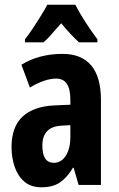

<svg xmlns="http://www.w3.org/2000/svg" viewBox="-20 -786 504 816"><path d="M246 -557Q326 -557 367.5 -508Q409 -459 409 -362V0H314L293 -73H290Q265 -31 234.5 -10.5Q204 10 156 10Q111 10 83 -14.5Q55 -39 42 -78Q29 -117 29 -161Q29 -247 76 -290.5Q123 -334 211 -338L279 -341V-363Q279 -452 219 -452Q171 -452 107 -414L71 -511Q146 -557 246 -557ZM242 -252Q160 -248 160 -167Q160 -94 209 -94Q240 -94 259.5 -124Q279 -154 279 -204V-254ZM300 -766Q317 -733 341.5 -694.5Q366 -656 394 -619V-606H316Q299 -621 280 -641.5Q261 -662 240 -687Q218 -662 199 -640.5Q180 -619 165 -606H86V-619Q102 -639 120 -666Q138 -693 154.5 -720Q171 -747 181 -766Z"/></svg>

Font: Noto Sans Myanmar ExtraCondensed
Style: Bold
Weight: 700
Width: 2
Designer: Monotype Design Team
Foundry: Monotype Imaging Inc.
Version: Version 2.107; ttfautohint (v1.8.4.7-5d5b)